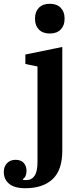

<svg xmlns="http://www.w3.org/2000/svg" viewBox="-98 -782 435 1014"><path d="M35 212Q-22 212 -50 188.5Q-78 165 -78 126Q-78 98 -61 80Q-44 62 -16 62Q13 62 27.5 78.5Q42 95 42 119Q42 153 23 163V167Q28 169 32.5 169Q37 169 42 169Q69 169 84.5 146.5Q100 124 100 74V-431L36 -444V-494L231 -534V13Q231 116 180 164Q129 212 35 212ZM165 -605Q128 -605 107.5 -626Q87 -647 87 -681V-686Q87 -720 107.5 -741Q128 -762 165 -762Q202 -762 222.5 -741Q243 -720 243 -686V-681Q243 -647 222.5 -626Q202 -605 165 -605Z"/></svg>

Font: IBM Plex Serif SmBld
Style: Regular
Weight: 600
Designer: Mike Abbink, Paul van der Laan, Pieter van Rosmalen
Foundry: Bold Monday
Version: Version 3.001